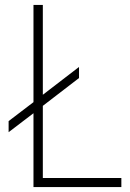

<svg xmlns="http://www.w3.org/2000/svg" viewBox="-20 -760 527 780"><path d="M15 -268 116 -345V-740H154V-375L301 -488V-443L154 -330V-37H473V0H116V-300L15 -223Z"/></svg>

Font: Encode Sans Narrow
Style: Thin
Weight: 250
Designer: Pablo Impallari, Andres Torresi
Foundry: Pablo Impallari, Andres Torresi
Version: Version 1.000; ttfautohint (v1.00) -l 8 -r 50 -G 200 -x 14 -